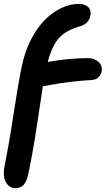

<svg xmlns="http://www.w3.org/2000/svg" viewBox="-23 -757 551 1001"><path d="M57.1 224.1Q24.9 224.1 7.6 192.4Q-9.8 160.6 1 106.9Q24.9 -11.2 47.1 -158.7Q69.3 -306.2 89.8 -407.2Q105 -483.9 136.7 -547.1Q168.5 -610.4 208.7 -651.1Q249 -691.9 295.4 -714.4Q341.8 -736.8 388.2 -736.8Q418 -736.8 435.8 -721.2Q453.6 -705.6 448.2 -673.8Q439.5 -633.8 395 -620.1Q319.3 -599.1 283.2 -557.1Q247.1 -515.1 226.1 -434.1Q340.3 -454.1 436 -454.1Q468.3 -454.1 490.2 -434.3Q512.2 -414.6 506.8 -383.8Q502.9 -365.7 489.7 -353.5Q476.6 -341.3 455.1 -339.8Q404.3 -336.9 358.9 -331.8Q313.5 -326.7 289.6 -322.8Q265.6 -318.8 237.3 -313.7Q209 -308.6 200.2 -307.1Q195.3 -275.4 183.3 -193.1Q171.4 -110.8 158.4 -31.5Q145.5 47.9 127 139.2Q117.2 187.5 101.3 205.8Q85.4 224.1 57.1 224.1Z"/></svg>

Font: Shantell Sans Irregular Bouncy
Style: Italic
Weight: 600
Italic angle: -11.31°
Designer: Stephen Nixon, Anya Danilova, Shantell Martin
Foundry: Arrow Type
Version: Version 1.006;[9816181b4]